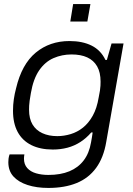

<svg xmlns="http://www.w3.org/2000/svg" viewBox="-20 -740 653 945"><path d="M218 185Q160 185 115.5 170.5Q71 156 46 128.5Q21 101 21 58Q21 51 22 41.5Q23 32 27 20H100Q99 26 98.5 31Q98 36 98 41Q98 69 114 87Q130 105 157.5 113Q185 121 218 121Q278 121 321.5 103Q365 85 392 49.5Q419 14 428 -39Q430 -52 432.5 -64.5Q435 -77 436 -88H429Q405 -60 375.5 -41Q346 -22 312 -13Q278 -4 240 -4Q178 -4 134 -26Q90 -48 67 -90.5Q44 -133 44 -195Q44 -224 48 -251.5Q52 -279 59 -305Q87 -424 156 -481Q225 -538 322 -538Q386 -538 431 -515.5Q476 -493 499 -445H506L529 -526H588L503 -42Q490 36 453 86.5Q416 137 357 161Q298 185 218 185ZM262 -70Q295 -70 328 -80Q361 -90 388.5 -112Q416 -134 436.5 -170.5Q457 -207 466 -262Q470 -281 472 -294.5Q474 -308 474.5 -318.5Q475 -329 475 -338Q475 -384 458 -413.5Q441 -443 409.5 -457.5Q378 -472 332 -472Q285 -472 243.5 -454Q202 -436 173 -394Q144 -352 132 -282Q128 -260 126 -245Q124 -230 123.5 -220Q123 -210 123 -200Q123 -156 140 -127.5Q157 -99 188.5 -84.5Q220 -70 262 -70ZM326 -634 340 -720H425L410 -634Z"/></svg>

Font: Archivo SemiExpanded Light
Style: Italic
Weight: 300
Width: 6
Italic angle: -10°
Designer: Hector Gatti
Foundry: Omnibus-Type
Version: Version 2.001